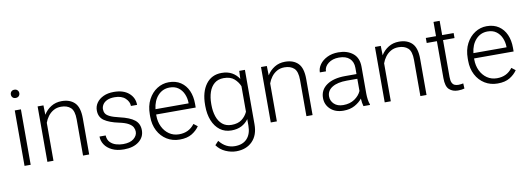

<svg xmlns="http://www.w3.org/2000/svg" viewBox="-67 -1156 4963 1802"><g transform="rotate(-10 2414.0 -255.5)"><path d="M73.2 -681.2Q73.2 -697.8 83.7 -709.2Q94.2 -720.7 113.3 -720.7Q131.8 -720.7 142.8 -709.2Q153.8 -697.8 153.8 -681.2Q153.8 -664.6 142.8 -653.3Q131.8 -642.1 113.3 -642.1Q94.2 -642.1 83.7 -653.3Q73.2 -664.6 73.2 -681.2ZM142.1 -528.3V0H83.5V-528.3Z M517.1 -487.3Q475.6 -487.3 444.3 -469.2Q413.1 -451.2 391.8 -422.6Q370.6 -394 359.4 -361.8V0H301.3V-528.3H356.9L358.9 -438.5Q386.2 -483.4 430.4 -510.7Q474.6 -538.1 531.2 -538.1Q610.4 -538.1 655 -493.4Q699.7 -448.7 699.7 -344.2V0H641.1V-344.7Q641.1 -426.3 607.7 -456.8Q574.2 -487.3 517.1 -487.3Z M1167.5 -134.8Q1167.5 -156.7 1156.7 -177.5Q1146 -198.2 1115.5 -215.8Q1085 -233.4 1026.4 -245.6Q938 -264.2 889.9 -296.9Q841.8 -329.6 841.8 -394.5Q841.8 -434.1 864.5 -466.6Q887.2 -499 929 -518.6Q970.7 -538.1 1027.8 -538.1Q1119.6 -538.1 1171.4 -493.2Q1223.1 -448.2 1223.1 -380.4H1164.6Q1164.6 -420.9 1129.2 -454.3Q1093.8 -487.8 1027.8 -487.8Q982.4 -487.8 954.3 -474.1Q926.3 -460.4 913.3 -439.2Q900.4 -418 900.4 -396Q900.4 -373 910.9 -355Q921.4 -336.9 951.7 -322.3Q981.9 -307.6 1041 -293.9Q1137.2 -272 1181.6 -236.6Q1226.1 -201.2 1226.1 -138.2Q1226.1 -72.8 1173.1 -31.5Q1120.1 9.8 1031.2 9.8Q964.4 9.8 918 -12.7Q871.6 -35.2 847.9 -71.5Q824.2 -107.9 824.2 -148.9H882.8Q885.3 -107.4 908.2 -83.7Q931.2 -60.1 964.6 -50.3Q998 -40.5 1031.2 -40.5Q1098.1 -40.5 1132.8 -69.1Q1167.5 -97.7 1167.5 -134.8Z M1562.5 9.8Q1493.7 9.8 1439.9 -23.4Q1386.2 -56.6 1355.7 -115.2Q1325.2 -173.8 1325.2 -249.5V-270.5Q1325.2 -352.1 1356.7 -412.1Q1388.2 -472.2 1439.9 -505.1Q1491.7 -538.1 1551.8 -538.1Q1619.1 -538.1 1665.8 -506.8Q1712.4 -475.6 1736.6 -421.1Q1760.7 -366.7 1760.7 -295.9V-260.3H1383.8V-249.5Q1383.8 -191.4 1406.7 -143.8Q1429.7 -96.2 1470.5 -68.1Q1511.2 -40 1564.9 -40Q1611.3 -40 1647.7 -57.4Q1684.1 -74.7 1712.9 -112.3L1749.5 -84Q1723.6 -45.4 1678.5 -17.8Q1633.3 9.8 1562.5 9.8ZM1551.8 -487.8Q1484.9 -487.8 1440.2 -439.2Q1395.5 -390.6 1386.2 -310.5H1702.1V-316.9Q1701.2 -361.3 1684.3 -400.1Q1667.5 -439 1634.5 -463.4Q1601.6 -487.8 1551.8 -487.8Z M1851.6 -258.8V-269Q1851.6 -392.1 1905.8 -465.1Q1960 -538.1 2055.7 -538.1Q2112.3 -538.1 2153.1 -515.4Q2193.8 -492.7 2219.7 -452.1L2222.7 -528.3H2276.9V-9.3Q2276.9 93.8 2219.2 152.1Q2161.6 210.4 2065.4 210.4Q2016.1 210.4 1964.6 188Q1913.1 165.5 1880.9 120.1L1914.1 84.5Q1945.8 124 1982.4 142.3Q2019 160.6 2061.5 160.6Q2136.7 160.6 2177.5 116.2Q2218.3 71.8 2218.3 -7.3V-69.3Q2191.9 -32.2 2151.4 -11.2Q2110.8 9.8 2054.7 9.8Q1991.7 9.8 1946.3 -24.4Q1900.9 -58.6 1876.2 -119.4Q1851.6 -180.2 1851.6 -258.8ZM1910.2 -269V-258.8Q1910.2 -197.8 1926.8 -148.4Q1943.4 -99.1 1977.8 -70.3Q2012.2 -41.5 2065.4 -41.5Q2125.5 -41.5 2162.4 -69.3Q2199.2 -97.2 2218.3 -139.2V-382.8Q2201.7 -423.8 2166.3 -455.3Q2130.9 -486.8 2066.4 -486.8Q2012.7 -486.8 1978 -458Q1943.4 -429.2 1926.8 -379.9Q1910.2 -330.6 1910.2 -269Z M2646 -487.3Q2604.5 -487.3 2573.2 -469.2Q2542 -451.2 2520.8 -422.6Q2499.5 -394 2488.3 -361.8V0H2430.2V-528.3H2485.8L2487.8 -438.5Q2515.1 -483.4 2559.3 -510.7Q2603.5 -538.1 2660.2 -538.1Q2739.3 -538.1 2783.9 -493.4Q2828.6 -448.7 2828.6 -344.2V0H2770V-344.7Q2770 -426.3 2736.6 -456.8Q2703.1 -487.3 2646 -487.3Z M3313.5 0Q3309.1 -13.7 3305.9 -33.4Q3302.7 -53.2 3301.8 -73.7Q3275.4 -40 3230.5 -15.1Q3185.5 9.8 3123 9.8Q3045.9 9.8 2999.3 -33.2Q2952.6 -76.2 2952.6 -140.6Q2952.6 -218.3 3017.1 -262.9Q3081.5 -307.6 3193.4 -307.6H3301.3V-367.2Q3301.3 -423.8 3266.4 -456.3Q3231.4 -488.8 3165 -488.8Q3103.5 -488.8 3063.5 -457.5Q3023.4 -426.3 3023.4 -382.3L2965.3 -382.8Q2965.3 -422.4 2990.7 -457.8Q3016.1 -493.2 3061.8 -515.6Q3107.4 -538.1 3168 -538.1Q3252.4 -538.1 3306.2 -495.1Q3359.9 -452.1 3359.9 -366.2V-110.8Q3359.9 -83.5 3364 -54.2Q3368.2 -24.9 3376 -6.3V0ZM3129.9 -42.5Q3193.4 -42.5 3237.8 -72.8Q3282.2 -103 3301.3 -146.5V-262.7H3201.7Q3111.8 -262.7 3061.5 -231.4Q3011.2 -200.2 3011.2 -145.5Q3011.2 -102.5 3043 -72.5Q3074.7 -42.5 3129.9 -42.5Z M3731.9 -487.3Q3690.4 -487.3 3659.2 -469.2Q3627.9 -451.2 3606.7 -422.6Q3585.4 -394 3574.2 -361.8V0H3516.1V-528.3H3571.8L3573.7 -438.5Q3601.1 -483.4 3645.3 -510.7Q3689.5 -538.1 3746.1 -538.1Q3825.2 -538.1 3869.9 -493.4Q3914.6 -448.7 3914.6 -344.2V0H3856V-344.7Q3856 -426.3 3822.5 -456.8Q3789.1 -487.3 3731.9 -487.3Z M4266.1 -528.3V-480.5H4156.7V-128.9Q4156.7 -92.3 4166.3 -73.5Q4175.8 -54.7 4191.7 -48.3Q4207.5 -42 4225.6 -42Q4238.8 -42 4251 -43.7Q4263.2 -45.4 4272.9 -47.4L4275.4 2Q4250 9.8 4212.9 9.8Q4162.6 9.8 4130.4 -19.8Q4098.1 -49.3 4098.1 -128.9V-480.5H4001V-528.3H4098.1V-664.1H4156.7V-528.3Z M4592.3 9.8Q4523.4 9.8 4469.7 -23.4Q4416 -56.6 4385.5 -115.2Q4355 -173.8 4355 -249.5V-270.5Q4355 -352.1 4386.5 -412.1Q4418 -472.2 4469.7 -505.1Q4521.5 -538.1 4581.5 -538.1Q4648.9 -538.1 4695.6 -506.8Q4742.2 -475.6 4766.4 -421.1Q4790.5 -366.7 4790.5 -295.9V-260.3H4413.6V-249.5Q4413.6 -191.4 4436.5 -143.8Q4459.5 -96.2 4500.2 -68.1Q4541 -40 4594.7 -40Q4641.1 -40 4677.5 -57.4Q4713.9 -74.7 4742.7 -112.3L4779.3 -84Q4753.4 -45.4 4708.3 -17.8Q4663.1 9.8 4592.3 9.8ZM4581.5 -487.8Q4514.6 -487.8 4470 -439.2Q4425.3 -390.6 4416 -310.5H4731.9V-316.9Q4731 -361.3 4714.1 -400.1Q4697.3 -439 4664.3 -463.4Q4631.3 -487.8 4581.5 -487.8Z"/></g></svg>

Font: Vazirmatn UI ExtraLight
Style: Regular
Weight: 200
Designer: Saber Rastikerdar
Foundry: Saber Rastikerdar
Version: Version 33.003